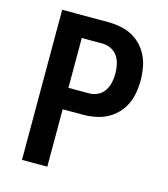

<svg xmlns="http://www.w3.org/2000/svg" viewBox="-110 -822 796 908"><g transform="rotate(15 288.0 -367.5)"><path d="M82 0H206V-281H306Q342 -281 377.5 -289.5Q413 -298 443 -319Q473 -340 492.5 -370.5Q512 -401 519.5 -436.5Q527 -472 527 -508Q527 -544 519.5 -579.5Q512 -615 492.5 -646Q473 -677 443 -698Q413 -719 377.5 -727Q342 -735 306 -735H82ZM306 -386H206V-630H306Q328 -630 348.5 -620.5Q369 -611 381.5 -592.5Q394 -574 398.5 -552Q403 -530 403 -508Q403 -486 398.5 -464.5Q394 -443 381.5 -424Q369 -405 348.5 -395.5Q328 -386 306 -386Z"/></g></svg>

Font: Iosevka Sparkle
Style: Bold
Weight: 700
Designer: Belleve Invis
Foundry: Belleve Invis
Version: Version 4.5.0; ttfautohint (v1.8.3)